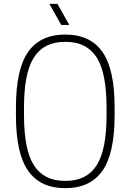

<svg xmlns="http://www.w3.org/2000/svg" viewBox="-20 -970 680 1000"><path d="M63 -370V-410Q63 -609 126.5 -699.5Q190 -790 320 -790Q450 -790 513.5 -699.5Q577 -609 577 -410V-370Q577 -171 513.5 -80.5Q450 10 320 10Q190 10 126.5 -80.5Q63 -171 63 -370ZM317 -28H323Q431 -28 483 -108.5Q535 -189 535 -370V-410Q535 -591 483 -671.5Q431 -752 323 -752H317Q209 -752 157 -671.5Q105 -591 105 -410V-370Q105 -189 157 -108.5Q209 -28 317 -28ZM237 -950H279L341 -840H299Z"/></svg>

Font: Cooper Hewitt
Style: Light
Weight: 703
Designer: Village Type and Design LLC
Foundry: Cooper Hewitt Smithsonian Design Museum
Version: 1.000